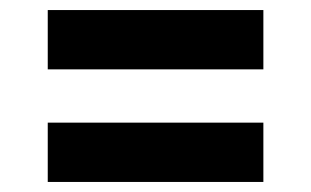

<svg xmlns="http://www.w3.org/2000/svg" viewBox="-20 -481 619 382"><path d="M75 -343V-461H504V-343ZM75 -119V-237H504V-119Z"/></svg>

Font: DM Sans 16pt
Style: Bold
Weight: 700
Version: Version 4.004;gftools[0.9.30]